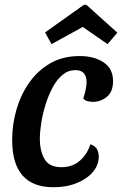

<svg xmlns="http://www.w3.org/2000/svg" viewBox="-20 -765 512 805"><path d="M204 20Q31 20 31 -178Q31 -243 49 -305.5Q67 -368 102.5 -418.5Q138 -469 190.5 -499.5Q243 -530 314 -530Q375 -530 414.5 -503.5Q454 -477 454 -425Q454 -380 428 -359Q402 -338 370 -338Q361 -338 348.5 -340.5Q336 -343 329 -352Q334 -366 338.5 -386Q343 -406 343 -420Q343 -471 296 -471Q266 -471 242 -451Q218 -431 200.5 -398Q183 -365 171 -326.5Q159 -288 153 -250Q147 -212 147 -182Q147 -133 166.5 -98.5Q186 -64 238 -64Q283 -64 314 -90.5Q345 -117 359 -160Q378 -154 386 -140.5Q394 -127 394 -108Q394 -73 369.5 -44Q345 -15 302 2.5Q259 20 204 20ZM196 -580 169 -629 332 -745H342L472 -628L431 -580L327 -652Z"/></svg>

Font: Sansita Swashed
Style: Regular
Weight: 400
Designer: Pablo Cosgaya
Foundry: Omnibus-Type
Version: Version 1.003; ttfautohint (v1.8.3)